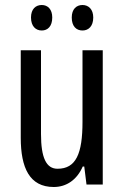

<svg xmlns="http://www.w3.org/2000/svg" viewBox="-20 -738 496 768"><path d="M104 -668C104 -633 123 -616 147 -616C171 -616 189 -633 189 -668C189 -701 171 -718 147 -718C123 -718 104 -702 104 -668ZM267 -668C267 -633 285 -616 310 -616C334 -616 353 -633 353 -668C353 -701 334 -718 310 -718C286 -718 267 -702 267 -668ZM391 -537H310V-251C310 -123 284 -63 210 -63C165 -63 144 -107 144 -202V-537H63V-187C63 -67 98 10 195 10C246 10 288 -19 311 -72H317L326 0H391Z"/></svg>

Font: Noto Sans Sinhala UI ExtraCondensed
Style: Regular
Weight: 400
Width: 2
Designer: Jelle Bosma - Monotype Design Team
Foundry: Monotype Imaging Inc.
Version: Version 2.006